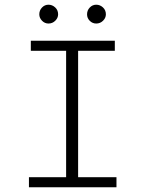

<svg xmlns="http://www.w3.org/2000/svg" viewBox="-20 -796 640 816"><path d="M103 0V-43H261V-580H111V-623H468V-580H312V-43H475V0ZM186 -696Q170 -696 158.5 -708Q147 -720 147 -735Q147 -752 158.5 -764Q170 -776 186 -776Q202 -776 214.5 -764.5Q227 -753 227 -735Q227 -720 215 -708Q203 -696 186 -696ZM389 -696Q373 -696 361.5 -707.5Q350 -719 350 -735Q350 -752 361.5 -764Q373 -776 389 -776Q405 -776 417.5 -764.5Q430 -753 430 -735Q430 -720 418 -708Q406 -696 389 -696Z"/></svg>

Font: Inconsolata Expanded Light
Style: Regular
Weight: 300
Width: 7
Monospace: yes
Designer: Raph Levien, Cyreal, Brenton Simpson
Foundry: Raph Levien, Cyreal, Google
Version: Version 3.001; ttfautohint (v1.8.2.53-6de2)